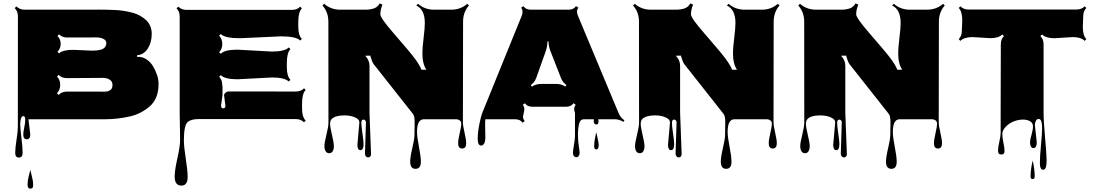

<svg xmlns="http://www.w3.org/2000/svg" viewBox="-20 -708 6500 1140"><path d="M148.9 0 159.7 89.4Q159.7 119.1 138.9 119.1Q118.2 119.1 118.2 89.8Q118.2 76.2 124 49.3Q129.9 22.5 129.9 2Q129.9 -18.6 118.2 -18.6Q108.9 -18.6 104.5 -4.2Q100.1 10.3 100.1 31Q100.1 51.8 107.2 110.6Q114.3 169.4 114.3 198.5Q114.3 227.5 92.3 227.5Q70.3 227.5 70.3 199.5Q70.3 171.4 78.1 121.8Q85.9 72.3 85.9 47.4L86.4 -610.8Q86.4 -641.1 67.4 -659.7L77.1 -669.9Q97.7 -650.4 126 -650.4H539.1Q546.4 -650.4 564.9 -650.9Q583.5 -651.4 608.9 -650.4Q634.3 -649.4 660.9 -648.7Q687.5 -647.9 714.1 -643.6Q740.7 -639.2 765.1 -633.1Q789.6 -627 810.5 -615.2Q831.5 -603.5 847.2 -588.9Q880.9 -556.6 880.9 -506.8Q880.9 -457 857.9 -420.2Q835 -383.3 793.5 -379.9L794.4 -370.1Q823.2 -372.6 848.1 -356.7Q873 -340.8 888.7 -314.5Q921.4 -258.8 921.4 -210.9Q921.4 -163.1 907.5 -130.4Q893.6 -97.7 868.7 -76.2Q843.8 -54.7 813.5 -39.1Q783.2 -23.4 746.1 -15.6Q675.3 0 605.5 0ZM318.4 -253.4Q337.4 -234.4 337.4 -204.1Q337.4 -173.8 318.4 -154.8L328.1 -144.5Q347.7 -164.1 377 -164.1H568.8Q572.3 -164.1 583.5 -163.8Q594.7 -163.6 599.4 -163.8Q604 -164.1 613.5 -165Q623 -166 627.7 -168.7Q632.3 -171.4 637.7 -175.8Q647.9 -183.1 647.9 -204.1Q647.9 -225.1 630.9 -235.4Q613.8 -245.6 591.8 -245.6L377 -244.1Q347.2 -244.1 328.1 -263.2ZM414.6 -412.1 528.8 -407.2Q587.4 -407.2 603.5 -428.2Q611.3 -438.5 611.3 -451.9Q611.3 -465.3 600.6 -473.1Q582.5 -485.8 553.2 -485.8L377 -485.4Q350.1 -485.4 330.6 -503.9L321.3 -494.1Q340.3 -475.1 340.3 -447.8Q340.3 -420.4 321.3 -400.4L330.6 -391.1Q352.1 -412.1 414.6 -412.1ZM143.6 388.2Q143.6 363.8 151.1 335.4Q158.7 307.1 160.2 300.8Q161.6 308.1 166.7 327.9Q171.9 347.7 174.3 361.6Q176.8 375.5 176.8 393.8Q176.8 412.1 160.2 412.1Q143.6 412.1 143.6 388.2Z M1318.4 -81.1 1310.5 -141.6V-147Q1320.8 -165 1338.4 -165L1736.8 -164.6Q1766.6 -164.6 1785.2 -183.6L1794.9 -173.8Q1773.4 -152.3 1773.4 -91.8Q1773.4 -91.8 1773.4 -63.5Q1773.4 -14.2 1794.9 8.3L1785.2 18.1Q1766.1 -1 1736.8 -1H1159.2Q1115.7 -1 1095.2 15.6Q1071.8 35.2 1071.8 126Q1071.8 162.6 1083 234.1Q1094.2 305.7 1094.2 341.8Q1094.2 394 1057.1 394Q1017.1 394 1017.1 340.3Q1017.1 303.7 1033.2 231.9Q1049.3 160.2 1049.3 123L1046.9 -40.5V-609.9Q1046.9 -640.1 1028.3 -658.2L1038.1 -668.5Q1058.1 -649.4 1086.9 -649.4H1713.9Q1743.7 -649.4 1762.7 -668.5L1772.5 -658.2Q1751 -636.7 1751 -577.1V-549.8Q1751 -497.6 1772.5 -476.6L1762.7 -467.3Q1738.3 -492.2 1647.9 -492.2L1405.3 -481Q1315.4 -481 1291 -505.9L1280.8 -496.1Q1299.8 -477.5 1299.8 -447Q1299.8 -416.5 1280.8 -397.9L1291 -388.7Q1314.5 -413.1 1389.6 -413.1L1594.2 -401.9Q1669.9 -401.9 1694.3 -426.3L1704.6 -416.5Q1683.1 -395 1683.1 -334V-306.6Q1683.1 -256.3 1704.6 -233.9L1694.3 -223.6Q1670.9 -248 1595.2 -248L1390.6 -237.3Q1315.4 -237.3 1291 -261.7L1281.2 -252Q1295.9 -237.3 1298.3 -217Q1300.8 -196.8 1301.3 -188.2Q1301.8 -179.7 1301.3 -161.9Q1300.8 -144 1300.8 -140.6L1292.5 -82Q1292.5 -64.5 1305.4 -64.5Q1318.4 -64.5 1318.4 -81.1Z M2102.1 151.4 2113.8 19Q2113.8 3.4 2096.2 -6.8Q2067.4 -22.9 2025.9 -22.9Q1970.2 -22.9 1949.2 -1Q1939.9 8.8 1939.9 27.6Q1939.9 46.4 1951.2 93.3Q1962.4 140.1 1962.4 159.4Q1962.4 178.7 1955.3 190.2Q1948.2 201.7 1934.6 201.7Q1920.9 201.7 1913.6 190.2Q1906.2 178.7 1906.2 159.2Q1906.2 139.6 1918.2 91.8Q1930.2 43.9 1930.2 19.5L1929.7 -579.1Q1929.7 -636.7 1894.5 -675.3L1904.8 -685.5Q1944.3 -650.4 2001 -650.4H2147Q2178.2 -650.4 2200 -658Q2221.7 -665.5 2234.9 -688L2251 -680.2Q2238.3 -649.9 2238.3 -623Q2238.3 -601.1 2315.4 -512.7Q2416 -397.5 2444.8 -357.9Q2473.6 -318.4 2482.4 -293.9H2511.7Q2487.8 -329.1 2487.8 -393.1Q2487.8 -422.9 2495.1 -482.2Q2502.4 -541.5 2502.4 -571.3Q2502.4 -651.4 2451.7 -675.3L2461.9 -685.5Q2501.5 -650.4 2558.1 -650.4H2658.2Q2714.8 -650.4 2754.4 -685.5L2764.2 -675.3Q2729.5 -636.2 2729.5 -579.1L2728.5 17.1Q2728.5 38.1 2738.3 79.8Q2748 121.6 2748 142.6Q2748 173.8 2724.1 173.8Q2700.2 173.8 2700.2 142.6Q2700.2 122.1 2709.5 82.3Q2718.8 42.5 2718.8 27.6Q2718.8 12.7 2709 6.3Q2699.2 0 2689.9 0H2497.1Q2456.1 0 2456.1 74.7Q2456.1 105.5 2467.5 163.8Q2479 222.2 2479 252Q2479 294.4 2447.3 294.4Q2415.5 294.4 2415.5 251.5Q2415.5 224.1 2428 171.9Q2440.4 119.6 2440.9 93.3L2441.9 28.3Q2443.4 -17.1 2432.6 -30.8L2198.7 -327.1Q2189.5 -339.4 2178.2 -377.9L2148.4 -377Q2173.8 -350.6 2173.8 -318.4V-39.6L2183.1 207.5Q2183.1 215.3 2178.5 220.9Q2173.8 226.6 2165.8 226.6Q2157.7 226.6 2152.3 220Q2147 213.4 2147 205.1L2152.8 17.6Q2152.8 11.7 2148.4 6.8Q2144 2 2138.2 2Q2125.5 2 2125.5 21.5Q2125.5 41 2132.1 85.4Q2138.7 129.9 2138.7 146.5Q2138.7 183.6 2120.4 183.6Q2102.1 183.6 2102.1 151.4Z M2860.4 31.2 2861.8 108.9Q2861.8 132.3 2854.5 144.3Q2847.2 156.2 2836.9 156.2Q2816.4 156.2 2816.4 116.7Q2816.4 77.1 2826.2 29.1Q2835.9 -19 2843.3 -37.1L3077.6 -613.8Q3082.5 -626.5 3082.5 -638.7Q3082.5 -650.9 3074.2 -662.6L3087.9 -671.4Q3102.1 -650.4 3131.8 -650.4H3356.4Q3385.7 -650.4 3399.9 -671.4L3414.1 -662.6Q3405.8 -650.9 3405.8 -640.1Q3405.8 -629.4 3411.6 -614.3L3652.8 -36.6Q3664.1 -9.3 3687.5 6.3L3681.6 15.6Q3657.7 0 3628.4 0H3532.7Q3533.7 10.7 3533.7 15.1Q3533.7 31.2 3520.5 31.2Q3514.6 31.2 3510 26.6Q3505.4 22 3505.4 13.4Q3505.4 4.9 3506.3 0H3447.3Q3425.8 0 3419.4 23.4Q3411.6 52.2 3411.6 89.6Q3411.6 127 3416.5 157.7Q3421.4 188.5 3421.4 200Q3421.4 211.4 3415.8 218.5Q3410.2 225.6 3401.9 225.6Q3393.6 225.6 3387.7 218.8Q3381.8 211.9 3381.8 199.7Q3381.8 187.5 3387.9 152.3Q3394 117.2 3394 99.6V-37.6Q3389.2 -50.8 3389.2 -62Q3389.2 -73.2 3397.9 -85.9L3385.3 -95.2Q3370.6 -74.2 3341.3 -74.2H3140.6Q3111.3 -74.2 3096.7 -94.7L3084 -85.9Q3093.3 -72.8 3093.3 -61.5Q3093.3 -50.3 3089.8 -37.6V-37.1Q3085.4 -20.5 3085.4 -11.7Q3085.4 -2.9 3095.2 11.2L3082.5 20.5Q3067.9 0 3038.6 0H2861.8Q2860.4 9.3 2860.4 31.2ZM3190.9 -209.5H3284.2Q3313.5 -209.5 3336.9 -193.8L3343.3 -203.1Q3320.3 -218.8 3310.1 -246.6L3248 -405.3Q3237.3 -433.1 3236.8 -461.9H3230.5Q3229.5 -429.7 3220.7 -405.3L3164.6 -247.1Q3154.3 -218.8 3131.8 -203.1L3138.2 -193.4Q3161.1 -209.5 3190.9 -209.5ZM3507.8 161.6Q3507.8 127.9 3520.5 77.1Q3534.7 135.7 3534.7 153.3Q3534.7 179.2 3521.2 179.2Q3507.8 179.2 3507.8 161.6Z M3946.3 151.4 3958 19Q3958 3.4 3940.4 -6.8Q3911.6 -22.9 3870.1 -22.9Q3814.5 -22.9 3793.5 -1Q3784.2 8.8 3784.2 27.6Q3784.2 46.4 3795.4 93.3Q3806.6 140.1 3806.6 159.4Q3806.6 178.7 3799.6 190.2Q3792.5 201.7 3778.8 201.7Q3765.1 201.7 3757.8 190.2Q3750.5 178.7 3750.5 159.2Q3750.5 139.6 3762.5 91.8Q3774.4 43.9 3774.4 19.5L3773.9 -579.1Q3773.9 -636.7 3738.8 -675.3L3749 -685.5Q3788.6 -650.4 3845.2 -650.4H3991.2Q4022.5 -650.4 4044.2 -658Q4065.9 -665.5 4079.1 -688L4095.2 -680.2Q4082.5 -649.9 4082.5 -623Q4082.5 -601.1 4159.7 -512.7Q4260.3 -397.5 4289.1 -357.9Q4317.9 -318.4 4326.7 -293.9H4356Q4332 -329.1 4332 -393.1Q4332 -422.9 4339.4 -482.2Q4346.7 -541.5 4346.7 -571.3Q4346.7 -651.4 4295.9 -675.3L4306.2 -685.5Q4345.7 -650.4 4402.3 -650.4H4502.4Q4559.1 -650.4 4598.6 -685.5L4608.4 -675.3Q4573.7 -636.2 4573.7 -579.1L4572.8 17.1Q4572.8 38.1 4582.5 79.8Q4592.3 121.6 4592.3 142.6Q4592.3 173.8 4568.4 173.8Q4544.4 173.8 4544.4 142.6Q4544.4 122.1 4553.7 82.3Q4563 42.5 4563 27.6Q4563 12.7 4553.2 6.3Q4543.5 0 4534.2 0H4341.3Q4300.3 0 4300.3 74.7Q4300.3 105.5 4311.8 163.8Q4323.2 222.2 4323.2 252Q4323.2 294.4 4291.5 294.4Q4259.8 294.4 4259.8 251.5Q4259.8 224.1 4272.2 171.9Q4284.7 119.6 4285.2 93.3L4286.1 28.3Q4287.6 -17.1 4276.9 -30.8L4043 -327.1Q4033.7 -339.4 4022.5 -377.9L3992.7 -377Q4018.1 -350.6 4018.1 -318.4V-39.6L4027.3 207.5Q4027.3 215.3 4022.7 220.9Q4018.1 226.6 4010 226.6Q4002 226.6 3996.6 220Q3991.2 213.4 3991.2 205.1L3997.1 17.6Q3997.1 11.7 3992.7 6.8Q3988.3 2 3982.4 2Q3969.7 2 3969.7 21.5Q3969.7 41 3976.3 85.4Q3982.9 129.9 3982.9 146.5Q3982.9 183.6 3964.6 183.6Q3946.3 183.6 3946.3 151.4Z M4927.2 151.4 4939 19Q4939 3.4 4921.4 -6.8Q4892.6 -22.9 4851.1 -22.9Q4795.4 -22.9 4774.4 -1Q4765.1 8.8 4765.1 27.6Q4765.1 46.4 4776.4 93.3Q4787.6 140.1 4787.6 159.4Q4787.6 178.7 4780.5 190.2Q4773.4 201.7 4759.8 201.7Q4746.1 201.7 4738.8 190.2Q4731.4 178.7 4731.4 159.2Q4731.4 139.6 4743.4 91.8Q4755.4 43.9 4755.4 19.5L4754.9 -579.1Q4754.9 -636.7 4719.7 -675.3L4730 -685.5Q4769.5 -650.4 4826.2 -650.4H4972.2Q5003.4 -650.4 5025.1 -658Q5046.9 -665.5 5060.1 -688L5076.2 -680.2Q5063.5 -649.9 5063.5 -623Q5063.5 -601.1 5140.6 -512.7Q5241.2 -397.5 5270 -357.9Q5298.8 -318.4 5307.6 -293.9H5336.9Q5313 -329.1 5313 -393.1Q5313 -422.9 5320.3 -482.2Q5327.6 -541.5 5327.6 -571.3Q5327.6 -651.4 5276.9 -675.3L5287.1 -685.5Q5326.7 -650.4 5383.3 -650.4H5483.4Q5540 -650.4 5579.6 -685.5L5589.4 -675.3Q5554.7 -636.2 5554.7 -579.1L5553.7 17.1Q5553.7 38.1 5563.5 79.8Q5573.2 121.6 5573.2 142.6Q5573.2 173.8 5549.3 173.8Q5525.4 173.8 5525.4 142.6Q5525.4 122.1 5534.7 82.3Q5543.9 42.5 5543.9 27.6Q5543.9 12.7 5534.2 6.3Q5524.4 0 5515.1 0H5322.3Q5281.2 0 5281.2 74.7Q5281.2 105.5 5292.7 163.8Q5304.2 222.2 5304.2 252Q5304.2 294.4 5272.5 294.4Q5240.7 294.4 5240.7 251.5Q5240.7 224.1 5253.2 171.9Q5265.6 119.6 5266.1 93.3L5267.1 28.3Q5268.6 -17.1 5257.8 -30.8L5023.9 -327.1Q5014.6 -339.4 5003.4 -377.9L4973.6 -377Q4999 -350.6 4999 -318.4V-39.6L5008.3 207.5Q5008.3 215.3 5003.7 220.9Q4999 226.6 4991 226.6Q4982.9 226.6 4977.5 220Q4972.2 213.4 4972.2 205.1L4978 17.6Q4978 11.7 4973.6 6.8Q4969.2 2 4963.4 2Q4950.7 2 4950.7 21.5Q4950.7 41 4957.3 85.4Q4963.9 129.9 4963.9 146.5Q4963.9 183.6 4945.6 183.6Q4927.2 183.6 4927.2 151.4Z M5690.9 -523.9 5693.4 -586.4Q5693.4 -640.1 5672.4 -660.6L5682.1 -670.4Q5701.7 -651.4 5730.5 -651.4H6371.6Q6401.4 -651.4 6420.4 -670.4L6430.2 -660.6Q6411.6 -642.1 6411.6 -611.8L6409.2 -549.3Q6409.2 -496.6 6430.2 -475.6L6420.4 -465.3Q6398.4 -487.8 6349.1 -487.8L6241.2 -481Q6189.9 -481 6167.5 -503.4L6157.2 -493.7Q6176.3 -475.1 6176.3 -444.8V-39.6Q6176.3 11.2 6185.3 111.8Q6194.3 212.4 6194.3 244.1Q6194.3 299.8 6174.3 299.8Q6154.3 299.8 6154.3 260.3Q6154.3 220.7 6160.9 153.1Q6167.5 85.4 6167.5 51.3Q6167.5 -2 6146.5 -2Q6136.2 -2 6130.4 10.3Q6124.5 22.5 6124.5 34.2L6135.7 136.2Q6135.7 171.4 6115.7 171.4Q6105.5 171.4 6100.6 161.1Q6095.7 150.9 6095.7 137.2Q6095.7 123.5 6104.5 92.5Q6113.3 61.5 6113.3 42Q6113.3 22.5 6096.4 12.2Q6079.6 2 6054 2Q6028.3 2 6000.7 12.2Q5973.1 22.5 5952.1 44.2Q5931.2 65.9 5931.2 87.2Q5931.2 108.4 5937.7 138.7Q5944.3 168.9 5944.3 189.2Q5944.3 209.5 5926.3 209.5Q5905.8 209.5 5905.8 187.7Q5905.8 166 5913.6 132.8Q5921.4 99.6 5921.4 83V-43.9Q5922.4 -311.5 5922.4 -444.8Q5922.4 -475.6 5940.9 -493.7L5931.2 -503.4Q5909.7 -481.4 5859.9 -481.4L5754.9 -487.8Q5704.6 -487.8 5682.1 -465.3L5672.4 -475.6Q5690.9 -494.1 5690.9 -523.9ZM6111.8 245.1Q6123.5 298.8 6123.5 338.4Q6123.5 355.5 6111.3 355.5Q6099.1 355.5 6099.1 339.8Q6099.1 295.9 6111.8 245.1Z"/></svg>

Font: Nosifer Caps
Style: Regular
Weight: 800
Version: Version 001.002